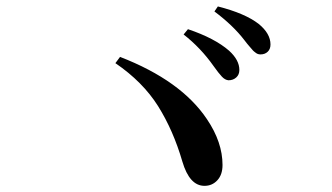

<svg xmlns="http://www.w3.org/2000/svg" viewBox="-20 -738 1040 602"><path d="M696.3 -486.3Q685.5 -487.3 675.8 -497.6Q666 -507.8 649.4 -531.2Q609.4 -587.9 555.7 -629.9L569.3 -646.5Q653.3 -618.2 698.2 -579.1Q730.5 -549.8 730.5 -518.6Q730.5 -503.9 720.7 -495.1Q710.9 -486.3 696.3 -486.3ZM796.9 -567.4Q793 -567.4 789.6 -568.4Q786.1 -569.3 782.7 -571.8Q779.3 -574.2 776.4 -576.7Q773.4 -579.1 769.5 -584Q765.6 -588.9 762.7 -591.8Q759.8 -594.7 754.4 -601.6Q749 -608.4 746.1 -612.3Q710.9 -658.2 652.3 -702.1L663.1 -717.8Q748 -696.3 791 -663.1Q828.1 -632.8 828.1 -598.6Q828.1 -584 819.3 -575.7Q810.5 -567.4 796.9 -567.4ZM341.8 -540 356.4 -559.6Q547.9 -485.4 628.9 -364.3Q677.7 -292 677.7 -220.7Q677.7 -190.4 661.6 -172.9Q645.5 -155.3 621.1 -155.3Q574.2 -155.3 551.8 -231.4Q523.4 -329.1 475.6 -405.3Q427.7 -481.4 341.8 -540Z"/></svg>

Font: GenYoMin TW TTF SemiBold
Style: Regular
Weight: 600
Version: Version 1.300